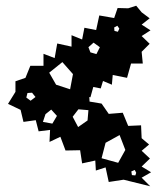

<svg xmlns="http://www.w3.org/2000/svg" viewBox="-20 -661 578 671"><path d="M412 -33 360 -25 349 -76 315 -65 313 -100 267 -90 260 -136 209 -135 191 -183 153 -165 155 -207 115 -202 105 -241 62 -235 52 -277 8 -298 34 -340V-377L69 -389L86 -431H132V-473L171 -458L180 -509L230 -498V-538L267 -523L275 -564L316 -556L327 -607L379 -598L391 -633L428 -632L456 -641L475 -618L503 -597L475 -575L506 -555L475 -535L503 -508L475 -480L479 -439H438L424 -389L374 -399L371 -365L340 -378L332 -352L306 -357L296 -321L292 -322L293 -306L335 -299L360 -263L409 -267L428 -221L473 -223L475 -178L501 -156L475 -134L504 -107L475 -79L508 -59L475 -40L505 -10ZM390 -571 379 -565 380 -553 392 -550 397 -561ZM307 -512 289 -496 296 -478 317 -472 329 -496ZM198 -444 152 -407 176 -365 225 -349 235 -402ZM92 -337 76 -336 72 -320 87 -309 104 -322ZM289 -276 254 -279 234 -253 253 -217 286 -240ZM159 -278 139 -262 130 -235 163 -229 179 -256ZM398 -189 349 -162 335 -108 393 -92 418 -137ZM451 -67 439 -62 441 -49 453 -48 456 -57Z"/></svg>

Font: Rubik Gemstones
Style: Regular
Weight: 400
Designer: Hubert and Fischer, NaN
Foundry: Hubert and Fischer, NaN
Version: Version 2.200